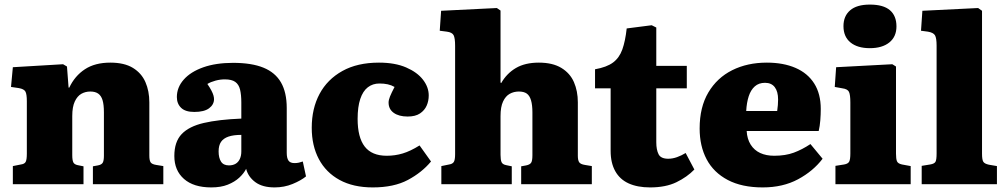

<svg xmlns="http://www.w3.org/2000/svg" viewBox="-20 -803 4389 837"><path d="M36 0V-79L71 -86Q87 -88 92 -97.5Q97 -107 97 -133V-362Q97 -392 91 -403.5Q85 -415 62 -419L28 -424L36 -510L255 -523L272 -513L279 -421H282Q306 -472 350 -501Q394 -530 461 -530Q522 -530 559.5 -507Q597 -484 614 -445Q631 -406 631 -357V-125Q631 -104 636.5 -95.5Q642 -87 661 -84L692 -79V0H385V-78L407 -82Q423 -85 428 -94Q433 -103 433 -124V-313Q433 -347 427 -366.5Q421 -386 408 -395Q395 -404 374 -404Q352 -404 334.5 -394Q317 -384 306 -360.5Q295 -337 295 -297V-127Q295 -105 299.5 -95.5Q304 -86 319 -83L344 -78V0Z M901 14Q824 14 782 -23Q740 -60 740 -123Q740 -185 772 -218.5Q804 -252 868.5 -267Q933 -282 1032 -286V-356Q1032 -390 1026.5 -412.5Q1021 -435 1005.5 -446Q990 -457 960 -457Q940 -457 919.5 -451.5Q899 -446 884 -437Q895 -421 901.5 -408.5Q908 -396 910.5 -387Q913 -378 913 -371Q913 -347 891.5 -331Q870 -315 827 -315Q788 -315 769.5 -333Q751 -351 751 -380Q751 -422 781 -456Q811 -490 866 -509.5Q921 -529 996 -529Q1077 -529 1128.5 -508Q1180 -487 1205 -443.5Q1230 -400 1230 -332V-137Q1230 -114 1237.5 -103Q1245 -92 1264 -92Q1274 -92 1283 -94Q1292 -96 1300 -99L1314 -34Q1292 -16 1255.5 -1Q1219 14 1177 14Q1124 14 1093 -9Q1062 -32 1053 -67Q1043 -47 1023 -28.5Q1003 -10 973 2Q943 14 901 14ZM978 -82Q995 -82 1007 -89Q1019 -96 1025.5 -110Q1032 -124 1032 -143V-215Q998 -215 976 -207.5Q954 -200 943.5 -184.5Q933 -169 933 -143Q933 -115 943.5 -98.5Q954 -82 978 -82Z M1605 14Q1520 14 1460.5 -18.5Q1401 -51 1370 -109.5Q1339 -168 1339 -246Q1339 -330 1373 -393.5Q1407 -457 1472.5 -493.5Q1538 -530 1632 -530Q1702 -530 1750.5 -509Q1799 -488 1824 -455.5Q1849 -423 1849 -387Q1849 -363 1840 -342.5Q1831 -322 1811 -308.5Q1791 -295 1757 -295Q1719 -295 1696.5 -311Q1674 -327 1674 -356Q1674 -367 1680 -382Q1686 -397 1700 -424Q1686 -432 1670 -435.5Q1654 -439 1634 -439Q1605 -439 1583.5 -422.5Q1562 -406 1550.5 -371.5Q1539 -337 1539 -285Q1539 -204 1570 -164Q1601 -124 1666 -124Q1702 -124 1735.5 -134Q1769 -144 1809 -169L1859 -99Q1819 -51 1758 -18.5Q1697 14 1605 14Z M1904 0V-79L1938 -86Q1952 -88 1958 -96.5Q1964 -105 1964 -131V-603Q1964 -637 1957.5 -649.5Q1951 -662 1928 -665L1897 -669L1903 -756L2146 -768L2162 -757V-443L2165 -441Q2189 -483 2229 -506.5Q2269 -530 2329 -530Q2389 -530 2427 -507Q2465 -484 2482 -445Q2499 -406 2499 -357V-124Q2499 -104 2505 -95.5Q2511 -87 2530 -84L2560 -79V0H2252V-78L2274 -82Q2289 -85 2295 -93Q2301 -101 2301 -126V-313Q2301 -345 2295 -365.5Q2289 -386 2276.5 -395Q2264 -404 2242 -404Q2220 -404 2202 -394Q2184 -384 2173 -360.5Q2162 -337 2162 -297V-128Q2162 -106 2166.5 -96Q2171 -86 2187 -83L2211 -78V0Z M2814 14Q2759 14 2720.5 -3.5Q2682 -21 2662 -57Q2642 -93 2642 -145V-418H2574V-501Q2625 -510 2652.5 -530.5Q2680 -551 2693 -587.5Q2706 -624 2712 -679L2821 -693L2841 -683V-516H2974V-418H2841V-183Q2841 -150 2851 -130.5Q2861 -111 2893 -111Q2912 -111 2931.5 -118Q2951 -125 2969 -136L3007 -64Q2975 -31 2928.5 -8.5Q2882 14 2814 14Z M3305 14Q3214 14 3152.5 -18.5Q3091 -51 3060.5 -108.5Q3030 -166 3030 -243Q3030 -336 3068 -400Q3106 -464 3172 -497Q3238 -530 3323 -530Q3395 -530 3448 -507Q3501 -484 3529.5 -439Q3558 -394 3558 -328Q3558 -304 3556 -278.5Q3554 -253 3549 -232H3235Q3237 -197 3252.5 -172.5Q3268 -148 3294 -136Q3320 -124 3355 -124Q3404 -124 3440.5 -137.5Q3477 -151 3513 -175L3566 -111Q3525 -57 3459 -21.5Q3393 14 3305 14ZM3233 -319H3368Q3370 -333 3371 -345Q3372 -357 3372 -369Q3372 -404 3357.5 -423Q3343 -442 3315 -442Q3288 -442 3270.5 -426.5Q3253 -411 3244 -383.5Q3235 -356 3233 -319Z M3622 0V-80L3660 -86Q3677 -89 3682 -98.5Q3687 -108 3687 -134V-356Q3687 -390 3681 -402.5Q3675 -415 3652 -418L3619 -424L3625 -510L3870 -523L3886 -513V-133Q3886 -111 3890 -100.5Q3894 -90 3912 -86L3950 -79V0ZM3772 -593Q3718 -593 3687.5 -618Q3657 -643 3657 -689Q3657 -733 3686 -758Q3715 -783 3772 -783Q3831 -783 3859.5 -758.5Q3888 -734 3888 -688Q3888 -643 3857 -618Q3826 -593 3772 -593Z M3998 0V-80L4035 -86Q4053 -89 4058 -97.5Q4063 -106 4063 -134V-604Q4063 -637 4056 -649Q4049 -661 4025 -665L3995 -669L4001 -756L4244 -768L4261 -756V-133Q4261 -107 4266.5 -98Q4272 -89 4291 -85L4326 -79V0Z"/></svg>

Font: Literata 18pt ExtraBold
Style: Regular
Weight: 800
Designer: Latin by Veronika Burian and Jose Scaglione. Greek by Irene Vlachou. Cyrillic by Vera Evstafieva.
Foundry: TypeTogether
Version: Version 3.103;gftools[0.9.29]